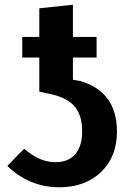

<svg xmlns="http://www.w3.org/2000/svg" viewBox="-20 -776 552 811"><path d="M318 -434Q474 -389 474 -220Q474 -114 407 -49.5Q340 15 231 15Q104 15 11 -75L82 -148Q146 -91 214 -91Q269 -91 298 -125Q327 -159 327 -221Q327 -287 297.5 -323.5Q268 -360 205 -376L146 -389V-533H74V-620H146V-741L288 -756V-620H388V-533H288V-439Z"/></svg>

Font: FiraGO SemiBold
Style: Regular
Weight: 600
Designer: bBox Type
Foundry: bBox Type GmbH
Version: Version 1.001;PS 001.001;hotconv 1.0.88;makeotf.lib2.5.64775